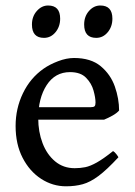

<svg xmlns="http://www.w3.org/2000/svg" viewBox="-20 -650 480 684"><path d="M404.3 -256.3Q396.5 -247.1 380.9 -238.3Q365.2 -229.5 350.6 -223.6H84.5L85 -268.1H302.7Q313.5 -268.1 316.9 -271.5Q320.3 -274.9 320.3 -284.7Q320.3 -301.8 313.2 -327.4Q306.2 -353 286.6 -373Q267.1 -393.1 229.5 -393.1Q176.3 -393.1 146.2 -346.7Q116.2 -300.3 116.2 -228.5Q116.2 -180.7 131.6 -140.1Q147 -99.6 176.3 -75.2Q205.6 -50.8 246.1 -50.8Q265.6 -50.8 283.7 -54.4Q301.8 -58.1 325.2 -71.3Q348.6 -84.5 382.8 -111.8Q388.7 -108.4 394.3 -101.1Q399.9 -93.8 401.9 -89.8Q360.8 -45.4 331.1 -23.2Q301.3 -1 274.7 6.3Q248 13.7 215.3 13.7Q167.5 13.7 126.5 -12.9Q85.4 -39.6 60.5 -87.9Q35.6 -136.2 35.6 -201.2Q35.6 -263.7 61.8 -317.9Q87.9 -372.1 135.3 -405.3Q156.7 -420.4 186.8 -431.9Q216.8 -443.4 243.7 -443.4Q303.7 -443.4 338.9 -414.1Q374 -384.8 389.2 -341.6Q404.3 -298.3 404.3 -256.3ZM194.3 -583.5Q194.3 -555.2 177.7 -535.2Q161.1 -515.1 136.7 -515.1Q93.8 -515.1 93.8 -562.5Q93.8 -591.3 111.1 -610.8Q128.4 -630.4 151.4 -630.4Q194.3 -630.4 194.3 -583.5ZM380.4 -583.5Q380.4 -555.2 363.8 -535.2Q347.2 -515.1 322.8 -515.1Q279.8 -515.1 279.8 -562.5Q279.8 -591.3 296.9 -610.8Q314 -630.4 337.4 -630.4Q380.4 -630.4 380.4 -583.5Z"/></svg>

Font: Namdhinggo
Style: Regular
Weight: 400
Designer: Victor Gaultney
Foundry: SIL International
Version: Version 3.001